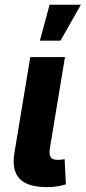

<svg xmlns="http://www.w3.org/2000/svg" viewBox="-20 -787 362 811"><path d="M179.2 3.4Q95.7 3.4 62.3 -32.5Q28.8 -68.4 41 -141.6L107.9 -545.9H254.4L190.9 -161.6Q186.5 -135.7 193.6 -123.8Q200.7 -111.8 223.1 -111.8Q234.9 -111.8 241.5 -112.8Q248 -113.8 252.9 -115.2L258.3 -8.3Q246.6 -4.4 226.1 -0.5Q205.6 3.4 179.2 3.4ZM148.4 -615.2 189.5 -767.1H321.8L235.4 -615.2Z"/></svg>

Font: Inter
Style: Bold Italic
Weight: 700
Italic angle: -9.39999°
Designer: Rasmus Andersson
Foundry: rsms
Version: Version 4.001;git-9221beed3